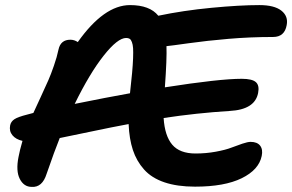

<svg xmlns="http://www.w3.org/2000/svg" viewBox="-20 -710 1153 758"><path d="M105 27.8Q74.2 27.8 58.1 -3.7Q42 -35.2 53.2 -90.8Q57.6 -115.2 68.8 -153.8Q42.5 -159.7 29.1 -176Q15.6 -192.4 20 -214.8Q22.9 -230 36.9 -239.3Q50.8 -248.5 87.9 -257.8Q91.8 -258.8 99.9 -261Q107.9 -263.2 111.8 -264.2Q119.1 -280.3 140.4 -326.2Q161.6 -372.1 171.1 -393.8Q180.7 -415.5 192.9 -450.7Q205.1 -485.8 210.9 -514.2Q219.2 -553.2 257.8 -553.2Q273.4 -553.2 287.1 -543.9Q390.6 -689.9 493.2 -689.9Q571.3 -689.9 605 -647.9Q703.1 -668.5 814.9 -679.2Q926.8 -689.9 1003.9 -689.9Q1063 -689.9 1090.8 -668Q1118.7 -646 1111.8 -610.8Q1103.5 -564 1058.1 -564Q967.3 -564 881.6 -556.6Q795.9 -549.3 724.9 -539.3Q653.8 -529.3 637.2 -527.8Q639.2 -478.5 630.9 -365.2Q846.2 -398.9 934.1 -398.9Q975.6 -398.9 990.2 -385.7Q1004.9 -372.6 999 -342.8Q986.3 -277.3 887.2 -272Q755.4 -263.7 626 -244.1Q630.4 -173.8 659.9 -138.9Q689.5 -104 752 -104Q793.5 -104 832 -111.1Q870.6 -118.2 893.1 -127Q915.5 -135.7 936.8 -142.8Q958 -149.9 969.2 -149.9Q995.6 -149.9 1007.1 -134.8Q1018.6 -119.6 1013.2 -94.2Q1002 -39.6 934.1 -6.3Q866.2 26.9 750 26.9Q679.7 26.9 629.2 9.8Q578.6 -7.3 548.8 -40.8Q519 -74.2 504.6 -117.9Q490.2 -161.6 487.8 -220.2Q426.8 -209 334.2 -189.5Q241.7 -169.9 215.8 -165Q195.8 -115.7 164.1 -23.9Q147 30.8 105 27.8ZM478 -560.1Q444.3 -560.1 389.2 -490.2Q334 -420.4 274.9 -299.8Q402.8 -325.7 493.2 -341.8Q498.5 -389.6 501.5 -421.9Q504.4 -454.1 505.4 -479.7Q506.3 -505.4 505.4 -519.8Q504.4 -534.2 500.7 -543.9Q497.1 -553.7 491.7 -556.9Q486.3 -560.1 478 -560.1Z"/></svg>

Font: Shantell Sans Irregular Bouncy
Style: Italic
Weight: 600
Italic angle: -11.31°
Designer: Stephen Nixon, Anya Danilova, Shantell Martin
Foundry: Arrow Type
Version: Version 1.006;[9816181b4]